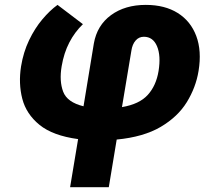

<svg xmlns="http://www.w3.org/2000/svg" viewBox="-20 -573 902 797"><path d="M271 204.1 304.2 4.4Q199.2 -9.8 144 -54.7Q88.9 -99.6 72.5 -163.1Q56.2 -226.6 67.4 -297.4Q77.1 -356.9 100.8 -406.2Q124.5 -455.6 155.8 -492.7Q187 -529.8 218.8 -552.7L324.2 -472.7Q290.5 -440.4 267.8 -396.7Q245.1 -353 235.8 -297.4Q225.6 -236.3 242.2 -192.4Q258.8 -148.4 326.7 -131.8L369.6 -392.6Q382.8 -467.8 440.9 -510.3Q499 -552.7 585 -552.7Q664.1 -552.7 717.8 -519Q771.5 -485.4 794.7 -423.6Q817.9 -361.8 804.2 -278.3Q793 -210 755.4 -148.9Q717.8 -87.9 646.7 -46.1Q575.7 -4.4 464.4 6.3L431.6 204.1ZM486.3 -128.4Q558.6 -140.6 593.5 -179.2Q628.4 -217.8 638.2 -278.3Q648.4 -341.8 631.8 -381.1Q615.2 -420.4 577.1 -420.4Q556.6 -420.4 543 -404.8Q529.3 -389.2 525.4 -362.8Z"/></svg>

Font: Inter Display Extra Bold
Style: Italic
Weight: 800
Italic angle: -9.39999°
Designer: Rasmus Andersson
Foundry: rsms
Version: Version 4.000;git-4fc901f